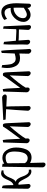

<svg xmlns="http://www.w3.org/2000/svg" viewBox="1314 -1886 855 3524"><g transform="rotate(-90 1742.0 -123.5)"><path d="M389.6 -24.4 392.6 18.6Q369.1 24.4 359.4 24.4Q322.3 24.4 292 0Q261.7 -24.4 242.2 -59.6Q222.7 -94.7 205.6 -129.9Q188.5 -165 168.9 -189.5Q149.4 -213.9 128.9 -213.9Q121.1 -213.9 114.3 -210.9Q118.2 -152.3 127.9 -21.5Q119.1 8.8 93.8 8.8Q76.2 8.8 60.1 -5.4Q43.9 -19.5 40 -40Q43.9 -204.1 43.9 -348.6Q43.9 -455.1 52.7 -517.6L96.7 -502Q104.5 -463.9 105.5 -393.1Q106.4 -322.3 107.4 -305.7Q136.7 -310.5 158.7 -335.9Q180.7 -361.3 194.8 -393.6Q209 -425.8 224.6 -457Q240.2 -488.3 265.1 -509.8Q290 -531.2 324.2 -531.2Q341.8 -531.2 378.9 -519.5L375 -486.3Q369.1 -487.3 359.4 -487.3Q320.3 -487.3 291.5 -454.6Q262.7 -421.9 248.5 -382.3Q234.4 -342.8 212.9 -306.6Q191.4 -270.5 166 -264.6Q202.1 -255.9 228 -215.8Q253.9 -175.8 267.1 -133.3Q280.3 -90.8 305.7 -56.2Q331.1 -21.5 368.2 -21.5Q377.9 -21.5 389.6 -24.4Z M444.3 -513.7 499 -503.9Q499 -483.4 500 -473.6Q553.7 -507.8 608.4 -507.8Q697.3 -507.8 747.1 -431.6Q796.9 -355.5 796.9 -258.8Q796.9 -210 789.6 -165.5Q782.2 -121.1 763.7 -74.7Q745.1 -28.3 706.5 -0.5Q668 27.3 613.3 27.3Q561.5 27.3 513.7 0Q517.6 170.9 520.5 253.9Q511.7 284.2 486.3 284.2Q468.8 284.2 452.6 270Q436.5 255.9 432.6 235.4ZM507.8 -410.2 510.7 -94.7Q522.5 -71.3 546.9 -57.1Q571.3 -43 600.6 -43Q638.7 -43 665.5 -67.4Q692.4 -91.8 703.6 -132.3Q714.8 -172.9 719.2 -208Q723.6 -243.2 723.6 -282.2Q723.6 -448.2 611.3 -448.2Q575.2 -448.2 544.4 -438Q513.7 -427.7 507.8 -410.2Z M961.9 -81.1Q961.9 -64.5 963.9 -37.1Q955.1 -6.8 929.7 -6.8Q912.1 -6.8 896 -21Q879.9 -35.2 876 -55.7Q878.9 -134.8 883.3 -287.1Q887.7 -439.5 889.6 -493.2L934.6 -501Q946.3 -438.5 949.2 -335Q952.1 -231.4 957 -180.7Q975.6 -208 1062.5 -323.2Q1149.4 -438.5 1180.7 -495.1Q1202.1 -499 1208 -499Q1226.6 -499 1233.9 -482.4Q1241.2 -465.8 1243.2 -419.9L1261.7 -17.6Q1252.9 11.7 1227.5 11.7Q1210 11.7 1193.8 -2.4Q1177.7 -16.6 1173.8 -37.1Q1174.8 -69.3 1179.2 -194.8Q1183.6 -320.3 1186.5 -373Q1019.5 -182.6 961.9 -81.1Z M1310.5 -448.2 1301.8 -491.2Q1432.6 -499 1713.9 -512.7Q1737.3 -511.7 1753.9 -495.1Q1770.5 -478.5 1770.5 -460Q1770.5 -430.7 1731.4 -426.8L1548.8 -435.5Q1553.7 -362.3 1554.2 -222.2Q1554.7 -82 1557.6 -17.6Q1548.8 10.7 1523.4 10.7Q1506.8 10.7 1491.2 -2.9Q1475.6 -16.6 1471.7 -36.1Q1485.4 -276.4 1500 -439.5Z M1896.5 -81.1Q1896.5 -64.5 1898.4 -37.1Q1889.6 -6.8 1864.3 -6.8Q1846.7 -6.8 1830.6 -21Q1814.5 -35.2 1810.5 -55.7Q1813.5 -134.8 1817.9 -287.1Q1822.3 -439.5 1824.2 -493.2L1869.1 -501Q1880.9 -438.5 1883.8 -335Q1886.7 -231.4 1891.6 -180.7Q1910.2 -208 1997.1 -323.2Q2084 -438.5 2115.2 -495.1Q2136.7 -499 2142.6 -499Q2161.1 -499 2168.5 -482.4Q2175.8 -465.8 2177.7 -419.9L2196.3 -17.6Q2187.5 11.7 2162.1 11.7Q2144.5 11.7 2128.4 -2.4Q2112.3 -16.6 2108.4 -37.1Q2109.4 -69.3 2113.8 -194.8Q2118.2 -320.3 2121.1 -373Q1954.1 -182.6 1896.5 -81.1Z M2531.2 -518.6 2571.3 -531.2Q2582 -495.1 2592.3 -260.3Q2602.5 -25.4 2606.4 -7.8Q2597.7 22.5 2572.3 22.5Q2554.7 22.5 2538.6 7.8Q2522.5 -6.8 2518.6 -27.3Q2520.5 -83 2522.5 -196.3Q2471.7 -183.6 2438.5 -183.6Q2387.7 -183.6 2350.6 -204.1Q2313.5 -224.6 2293.5 -260.7Q2273.4 -296.9 2264.6 -337.4Q2255.9 -377.9 2255.9 -424.8Q2255.9 -461.9 2265.6 -522.5L2309.6 -511.7Q2310.5 -499 2313 -463.4Q2315.4 -427.7 2317.4 -412.1Q2319.3 -396.5 2323.7 -367.7Q2328.1 -338.9 2336.4 -324.7Q2344.7 -310.5 2356.9 -293.9Q2369.1 -277.3 2388.2 -270.5Q2407.2 -263.7 2432.6 -263.7Q2464.8 -263.7 2522.5 -282.2Q2522.5 -307.6 2527.3 -395Q2532.2 -482.4 2532.2 -503.9Q2532.2 -516.6 2531.2 -518.6Z M2977.5 -495.1 3021.5 -485.4 3043.9 -11.7Q3035.2 17.6 3009.8 17.6Q2992.2 17.6 2975.6 3.4Q2959 -10.7 2955.1 -31.2Q2955.1 -34.2 2963.9 -196.3V-204.1Q2936.5 -206.1 2882.8 -206.1Q2801.8 -206.1 2760.7 -210.9Q2765.6 -154.3 2773.4 -28.3Q2764.6 2 2739.3 2Q2721.7 2 2705.6 -12.2Q2689.5 -26.4 2685.5 -46.9Q2688.5 -95.7 2688.5 -144.5Q2688.5 -175.8 2687.5 -238.3Q2686.5 -300.8 2686.5 -331.1Q2686.5 -424.8 2692.4 -488.3L2736.3 -477.5Q2755.9 -265.6 2756.8 -259.8Q2923.8 -251 2928.7 -251Q2968.8 -251 2968.8 -255.9Q2968.8 -275.4 2972.7 -379.9Q2976.6 -484.4 2977.5 -495.1Z M3158.2 -421.9 3138.7 -471.7Q3164.1 -497.1 3203.1 -512.2Q3242.2 -527.3 3280.3 -527.3Q3445.3 -527.3 3445.3 -242.2Q3445.3 -203.1 3440.9 -127Q3436.5 -50.8 3436.5 -12.7Q3428.7 17.6 3406.2 17.6Q3388.7 17.6 3374 0Q3359.4 -17.6 3359.4 -39.1Q3359.4 -45.9 3360.4 -48.8Q3299.8 9.8 3231.4 9.8Q3179.7 9.8 3141.1 -27.8Q3102.5 -65.4 3102.5 -119.1Q3102.5 -210 3173.3 -283.2Q3244.1 -356.4 3334 -356.4Q3337.9 -356.4 3341.8 -356Q3345.7 -355.5 3351.1 -354.5Q3356.4 -353.5 3359.4 -353.5Q3351.6 -467.8 3268.6 -467.8Q3219.7 -467.8 3158.2 -421.9ZM3362.3 -116.2Q3364.3 -184.6 3364.3 -219.7Q3364.3 -249 3362.3 -301.8H3354.5Q3285.2 -300.8 3228 -250Q3170.9 -199.2 3170.9 -127Q3170.9 -95.7 3189.9 -77.1Q3209 -58.6 3236.3 -58.6Q3279.3 -58.6 3362.3 -116.2Z"/></g></svg>

Font: Neucha
Style: Regular
Weight: 400
Designer: Jovanny Lemonad
Foundry: Jovanny Lemonad
Version: Version 001.001